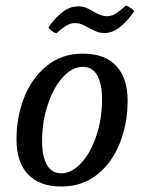

<svg xmlns="http://www.w3.org/2000/svg" viewBox="-20 -671 523 698"><path d="M40 -164Q40 -246 68 -317Q96 -388 150.5 -432Q205 -476 281 -476Q361 -476 402.5 -431.5Q444 -387 444 -305Q444 -223 416 -151.5Q388 -80 333.5 -36.5Q279 7 203 7Q123 7 81.5 -37.5Q40 -82 40 -164ZM351 -311Q351 -366 333.5 -397Q316 -428 281 -428Q243 -428 209 -391Q175 -354 154 -291.5Q133 -229 133 -157Q133 -103 150.5 -72Q168 -41 203 -41Q240 -41 274.5 -77.5Q309 -114 330 -176.5Q351 -239 351 -311ZM156 -570Q172 -597 201.5 -622.5Q231 -648 265 -648Q280 -648 291.5 -643.5Q303 -639 320 -629Q348 -612 368 -612Q386 -612 401.5 -622Q417 -632 438 -651Q454 -645 468 -631Q451 -603 421.5 -577Q392 -551 360 -551Q344 -551 332.5 -555.5Q321 -560 302 -570Q286 -579 276 -583Q266 -587 253 -587Q236 -587 220.5 -577.5Q205 -568 185 -550Q170 -554 156 -570Z"/></svg>

Font: Caladea
Style: Italic
Weight: 400
Italic angle: -9°
Designer: Carolina Giovagnoli and Andres Torresi
Foundry: Carolina Giovagnoli & Andres Torresi
Version: Version 1.001